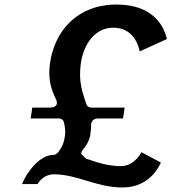

<svg xmlns="http://www.w3.org/2000/svg" viewBox="-20 -836 779 846"><path d="M359 -137 338.1 -157.6C337.9 -164.2 339.8 -170.3 345.4 -176.9C348.2 -179.9 372.8 -207.1 378 -243C380.3 -259 381.4 -272.8 381.4 -285.5C381.4 -308.1 400.4 -314 410.2 -314H522.2L529.2 -362H381.2C372.8 -362 363.3 -367.4 360.5 -376.8C346.3 -423.3 323.8 -470.3 336.4 -558C348.1 -639.2 396.9 -714 478.9 -714C561.7 -714 587.9 -646.4 595.8 -609.6L715.5 -664.1C705.2 -708.4 665.2 -816 493.6 -816C323.1 -816 221.3 -702.8 200.4 -558C190.4 -488.6 205.2 -442.3 225.8 -400.4C245.8 -359.8 199.2 -362 199.2 -362H122.2L115.2 -314H240.2C249.5 -314 258.6 -308.1 261.1 -298.5C266.1 -280 269.4 -259.5 266 -236C262.4 -210.8 254.7 -187.4 235.2 -163.9C230.2 -157.7 221.4 -153 213 -153C158 -153 99.9 -82.9 77.2 -25H145.4C154.6 -40.5 178.4 -68 216.8 -68C321.3 -68 403.4 -10 519.4 -10C626.2 -10 671.5 -82.4 689 -119.6L603.5 -165.3C590.5 -142.3 561.1 -104 512 -104C437.3 -104 371.3 -134.8 359 -137Z"/></svg>

Font: Hussar Ekologiczny
Style: Regular
Weight: 400
Foundry: Cannot Into Space Fonts
Version: Version 0.97